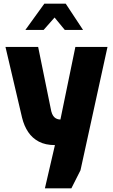

<svg xmlns="http://www.w3.org/2000/svg" viewBox="-20 -795 619 1052"><path d="M226 237 281 0Q229 0 193 -19Q157 -38 134.5 -71.5Q112 -105 101 -150L10 -538H189L261 -185Q265 -170 271 -161Q277 -152 284.5 -147.5Q292 -143 299 -141.5Q306 -140 311 -140L393 -538H569L421 138L371 237ZM119 -631 223 -775H340L435 -631H335L279 -699L219 -631Z"/></svg>

Font: Exo Thin ExtraBold
Style: Regular
Weight: 800
Version: Version 2.000